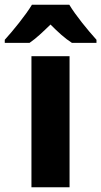

<svg xmlns="http://www.w3.org/2000/svg" viewBox="-67 -786 425 806"><path d="M224 -766H67C42 -724 -13 -656 -47 -619V-606H57C86 -626 112 -651 145 -683C177 -651 205 -625 235 -606H338V-619C301 -660 251 -721 224 -766ZM225 0V-550H65V0Z"/></svg>

Font: Noto Sans Myanmar UI SemiCondensed ExtraBold
Style: Regular
Weight: 800
Width: 4
Designer: Monotype Design Team
Foundry: Monotype Imaging Inc.
Version: Version 2.103